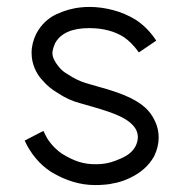

<svg xmlns="http://www.w3.org/2000/svg" viewBox="-20 -535 528 553"><path d="M337 -428Q296 -454 237 -454Q163 -454 139 -411Q131 -393 131 -382Q131 -365 149 -343Q160 -329 177 -320Q199 -305 226 -296L261 -286Q324 -269 357.5 -252Q391 -235 407 -216Q419 -203 428 -182.5Q437 -162 437 -139Q437 -112 424 -85Q401 -44 353 -22Q337 -14 316.5 -9Q296 -4 279 -3Q270 -2 253 -2Q190 -2 127 -40Q78 -72 51 -130L105 -158Q106 -156 112.5 -143Q119 -130 131.5 -116Q144 -102 159 -92Q185 -76 207 -69Q229 -62 254 -62Q268 -62 275 -63Q298 -65 327 -78Q343 -85 353 -93Q363 -101 370 -113Q377 -127 377 -140Q377 -160 361 -176Q350 -188 325.5 -200Q301 -212 245 -228L210 -238Q178 -246 145 -268Q121 -282 103 -303Q89 -317 80 -338Q71 -359 71 -383Q71 -411 85 -439Q106 -477 142.5 -494Q179 -511 216 -514Q223 -515 239 -515Q271 -515 305.5 -506Q340 -497 371 -478Q406 -455 430 -418L380 -384Q360 -412 337 -428Z"/></svg>

Font: SUIT Light
Style: Regular
Weight: 300
Designer: Sunn Youn; Korean Glyphs from Source Han Sans (Sandoll Communications; Soo-young Jang, Joo-yeon Kang)
Foundry: Sunn
Version: Version 1.006